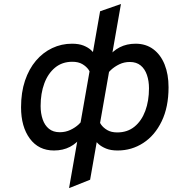

<svg xmlns="http://www.w3.org/2000/svg" viewBox="-20 -742 864 962"><path d="M569.5 12Q535 12 511.8 2.5Q488.5 -7 473.8 -20.2Q459 -33.5 451.5 -46L470.5 -149Q475 -134.5 486.2 -118.2Q497.5 -102 517.5 -90.2Q537.5 -78.5 567.5 -78.5Q618.5 -78.5 654 -107.5Q689.5 -136.5 708 -186.5Q726.5 -236.5 726.5 -299.5Q726.5 -336.5 716.2 -366.5Q706 -396.5 684.8 -414Q663.5 -431.5 630.5 -431.5Q602 -431.5 577.8 -419.8Q553.5 -408 535.5 -391.2Q517.5 -374.5 508.5 -359L521.5 -454Q544.5 -487 579.8 -505Q615 -523 659.5 -523Q711 -523 748 -495.5Q785 -468 804.8 -418.8Q824.5 -369.5 824.5 -304.5Q824.5 -205.5 790.2 -134.5Q756 -63.5 698 -25.8Q640 12 569.5 12ZM250.5 12Q173.5 12 129.5 -47.5Q85.5 -107 85.5 -204.5Q85.5 -279 105.2 -337.8Q125 -396.5 160 -437.8Q195 -479 241.5 -501Q288 -523 340.5 -523Q375 -523 398.2 -513.8Q421.5 -504.5 436.2 -491Q451 -477.5 458.5 -465L439.5 -362Q435 -376.5 423.8 -392.8Q412.5 -409 392.5 -420.8Q372.5 -432.5 342.5 -432.5Q291.5 -432.5 256 -403.2Q220.5 -374 202 -324Q183.5 -274 183.5 -211Q183.5 -174 193.8 -144Q204 -114 225.2 -96.8Q246.5 -79.5 279.5 -79.5Q308 -79.5 332.5 -91Q357 -102.5 374.8 -119.2Q392.5 -136 401.5 -151L388.5 -57Q365.5 -24.5 330.5 -6.2Q295.5 12 250.5 12ZM326 200.5 481.5 -685.5 586 -722 431.5 158.5Z"/></svg>

Font: Overpass Medium
Style: Italic
Weight: 500
Italic angle: -10°
Designer: Delve Withrington, Dave Bailey, Thomas Jockin
Foundry: Delve Fonts LLC
Version: Version 4.000